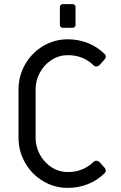

<svg xmlns="http://www.w3.org/2000/svg" viewBox="-20 -900 586 933"><path d="M70 -231V-465Q70 -531 102 -587Q134 -643 189 -676Q244 -709 309 -709Q362 -709 408 -690.5Q454 -672 489 -637Q494 -633 494 -625Q494 -618 489 -612Q468 -588 462 -582Q455 -577 448 -577Q440 -577 433 -584Q383 -632 310 -632Q267 -632 231 -609Q195 -586 174 -547.5Q153 -509 153 -465V-231Q153 -187 174 -148.5Q195 -110 231 -87Q267 -64 310 -64Q383 -64 433 -112Q440 -119 448 -119Q455 -119 462 -114Q468 -108 489 -84Q494 -79 494 -71Q494 -64 489 -59Q454 -24 408 -5.5Q362 13 309 13Q244 13 189 -20Q134 -53 102 -109Q70 -165 70 -231ZM271 -779V-866Q271 -872 275 -876Q279 -880 285 -880H333Q339 -880 343 -876Q347 -872 347 -866V-779Q347 -773 343 -769Q339 -765 333 -765H285Q279 -765 275 -769Q271 -773 271 -779Z"/></svg>

Font: Miriam Libre
Style: Regular
Weight: 400
Designer: Michal Sahar
Foundry: Hagilda
Version: Version 1.001